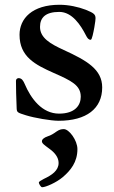

<svg xmlns="http://www.w3.org/2000/svg" viewBox="-20 -495 480 806"><path d="M143 271C143 276 151 291 157 291C172 291 217 271 243 249C276 221 305 186 305 131C305 94 270 47 248 47C237 47 229 49 216 58C205 66 194 73 181 77C163 83 156 91 156 98C156 107 165 113 188 130C209 145 226 165 226 189C226 221 198 240 164 256C152 262 143 268 143 271ZM47 -156C47 -135 48 -77 50 -39C51 -23 54 -22 89 -11C124 0 194 12 226 12C343 12 409 -39 409 -128C409 -204 344 -241 248 -285C191 -311 148 -336 148 -382C148 -422 172 -445 229 -445C283 -445 319 -389 340 -348C347 -334 352 -328 361 -328C366 -328 372 -358 376 -380C380 -402 381 -414 381 -418C381 -434 375 -440 340 -454C309 -466 268 -475 230 -475C115 -475 62 -417 62 -349C62 -256 129 -223 205 -189C280 -156 319 -137 319 -89C319 -53 295 -18 228 -18C157 -18 110 -80 83 -144C78 -155 72 -167 58 -167C53 -167 47 -163 47 -156Z"/></svg>

Font: Monomakh Unicode
Style: Regular
Weight: 400
Version: Version 1.2